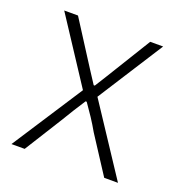

<svg xmlns="http://www.w3.org/2000/svg" viewBox="-95 -561 598 642"><g transform="rotate(20 203.5 -240.0)"><path d="M14 0 177 -251 27 -480H76L154 -358Q166 -339 179 -319Q192 -299 205 -279H209Q222 -299 234 -319Q246 -339 258 -358L333 -480H379L230 -247L393 0H344L259 -131Q246 -154 231.5 -176Q217 -198 202 -219H198Q184 -198 170.5 -176Q157 -154 143 -131L61 0Z"/></g></svg>

Font: Source Sans 3 Light
Style: Regular
Weight: 300
Designer: Paul D. Hunt
Foundry: Adobe
Version: Version 3.052;hotconv 1.1.0;makeotfexe 2.6.0